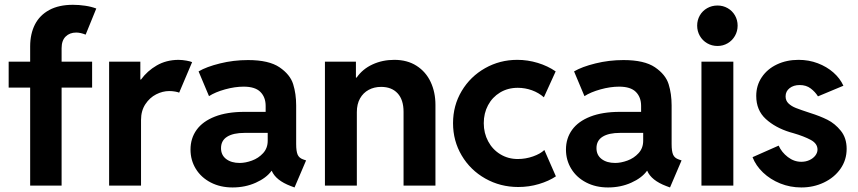

<svg xmlns="http://www.w3.org/2000/svg" viewBox="-20 -784 3623 811"><path d="M16.6 -523.4H107.4V-587.9Q107.4 -640.6 127.4 -680.2Q147.5 -719.7 188 -741.7Q228.5 -763.7 288.1 -763.7Q313.5 -763.7 339.8 -759.8Q366.2 -755.9 386.7 -748L341.8 -637.7Q319.8 -646.5 301.8 -646.5Q274.4 -646.5 257.3 -629.6Q240.2 -612.8 240.2 -580.1V-523.4H369.1V-414.1H240.2V0H107.4V-414.1H16.6Z M440.9 -523.4H572.8V-448.2H575.7Q602.1 -484.4 642.1 -507.6Q682.1 -530.8 733.9 -531.2Q752 -530.8 768.1 -527.8Q784.2 -524.9 791.5 -521.5L736.8 -392.6Q731.9 -395 720 -397.2Q708 -399.4 694.8 -399.4Q667 -399.4 639.6 -385.5Q612.3 -371.6 594 -343.8Q575.7 -315.9 575.7 -277.3V0H440.9Z M784.7 -152.3Q784.7 -199.7 810.5 -235.6Q836.4 -271.5 887.7 -291.5Q939 -311.5 1012.2 -311.5H1102.1V-336.9Q1102.1 -373.5 1079.8 -395.8Q1057.6 -418 1009.3 -418Q972.2 -418 930.7 -406.5Q889.2 -395 862.8 -377.9L818.8 -482.4Q852.1 -502 909.2 -516.1Q966.3 -530.3 1027.8 -530.3Q1115.7 -530.3 1160.6 -499.8Q1205.6 -469.2 1218.3 -428.5Q1231 -387.7 1231 -338.9V-175.8Q1231 -145 1237.3 -130.6Q1243.7 -116.2 1261.2 -110.4L1272.9 -106.4L1224.1 7.8L1208.5 2Q1145 -22 1127.9 -62.5H1127Q1105 -32.2 1060.3 -12.2Q1015.6 7.8 962.4 7.8Q910.6 7.8 870.1 -13.2Q829.6 -34.2 807.1 -70.8Q784.7 -107.4 784.7 -152.3ZM992.7 -95.7Q1016.6 -95.7 1044.2 -105.7Q1071.8 -115.7 1091.3 -137Q1110.8 -158.2 1110.8 -189.5V-222.7H1013.2Q965.3 -222.7 939.5 -206.5Q913.6 -190.4 913.6 -158.2Q913.6 -128.9 935.3 -112.3Q957 -95.7 992.7 -95.7Z M1352.5 -523.4H1483.4V-456.1H1486.3Q1511.2 -492.2 1553.2 -511.7Q1595.2 -531.2 1645.5 -531.2Q1700.2 -531.2 1739.5 -506.1Q1778.8 -481 1799.1 -437.7Q1819.3 -394.5 1819.3 -340.8V0H1684.6V-311.5Q1684.6 -362.8 1659.4 -389.9Q1634.3 -417 1589.8 -417Q1560.5 -417 1537.4 -404.5Q1514.2 -392.1 1500.7 -368.2Q1487.3 -344.2 1487.3 -310.5V0H1352.5Z M1893.6 -263.7Q1893.6 -338.4 1930.2 -399.7Q1966.8 -460.9 2029.1 -496.1Q2091.3 -531.2 2165 -531.2Q2209 -531.2 2251.5 -518.3Q2293.9 -505.4 2327.1 -482.4L2277.3 -373Q2255.9 -392.1 2227.1 -402.6Q2198.2 -413.1 2167 -413.1Q2125 -413.1 2092.3 -393.3Q2059.6 -373.5 2041.5 -339.6Q2023.4 -305.7 2023.4 -263.7Q2023.4 -221.7 2042 -187Q2060.5 -152.3 2093.5 -132.3Q2126.5 -112.3 2167 -112.3Q2200.2 -112.3 2231.4 -123.3Q2262.7 -134.3 2279.3 -150.4L2328.1 -39.1Q2297.9 -19 2256.3 -6.6Q2214.8 5.9 2168.9 5.9Q2093.3 5.9 2030 -29.8Q1966.8 -65.4 1930.2 -127.2Q1893.6 -189 1893.6 -263.7Z M2370.6 -152.3Q2370.6 -199.7 2396.5 -235.6Q2422.4 -271.5 2473.6 -291.5Q2524.9 -311.5 2598.1 -311.5H2688V-336.9Q2688 -373.5 2665.8 -395.8Q2643.6 -418 2595.2 -418Q2558.1 -418 2516.6 -406.5Q2475.1 -395 2448.7 -377.9L2404.8 -482.4Q2438 -502 2495.1 -516.1Q2552.2 -530.3 2613.8 -530.3Q2701.7 -530.3 2746.6 -499.8Q2791.5 -469.2 2804.2 -428.5Q2816.9 -387.7 2816.9 -338.9V-175.8Q2816.9 -145 2823.2 -130.6Q2829.6 -116.2 2847.2 -110.4L2858.9 -106.4L2810.1 7.8L2794.4 2Q2731 -22 2713.9 -62.5H2712.9Q2690.9 -32.2 2646.2 -12.2Q2601.6 7.8 2548.3 7.8Q2496.6 7.8 2456.1 -13.2Q2415.5 -34.2 2393.1 -70.8Q2370.6 -107.4 2370.6 -152.3ZM2578.6 -95.7Q2602.5 -95.7 2630.1 -105.7Q2657.7 -115.7 2677.2 -137Q2696.8 -158.2 2696.8 -189.5V-222.7H2599.1Q2551.3 -222.7 2525.4 -206.5Q2499.5 -190.4 2499.5 -158.2Q2499.5 -128.9 2521.2 -112.3Q2543 -95.7 2578.6 -95.7Z M2942.9 -523.4H3077.6V0H2942.9ZM2924.8 -675.8Q2924.8 -699.2 2936 -718.8Q2947.3 -738.3 2967 -749.5Q2986.8 -760.7 3010.7 -760.7Q3034.2 -760.7 3053.7 -749.5Q3073.2 -738.3 3084.5 -718.8Q3095.7 -699.2 3095.7 -675.8Q3095.7 -652.3 3084.5 -632.6Q3073.2 -612.8 3053.7 -601.3Q3034.2 -589.8 3010.7 -589.8Q2986.8 -589.8 2967 -601.3Q2947.3 -612.8 2936 -632.6Q2924.8 -652.3 2924.8 -675.8Z M3158.7 -120.1 3269 -168.9Q3281.7 -140.6 3307.9 -120.6Q3334 -100.6 3364.7 -100.6Q3383.8 -100.6 3399.4 -107.9Q3415 -115.2 3424.1 -127.2Q3433.1 -139.2 3433.1 -152.3Q3433.1 -177.7 3404.5 -193.1Q3376 -208.5 3330.6 -221.7L3316.9 -225.6Q3254.9 -244.6 3214.6 -281.5Q3174.3 -318.4 3174.3 -378.9Q3174.3 -423.3 3197.8 -458Q3221.2 -492.7 3262 -512Q3302.7 -531.2 3353 -531.2Q3396.5 -531.2 3434.3 -516.8Q3472.2 -502.4 3500.2 -477.8Q3528.3 -453.1 3542.5 -421.9L3435.1 -377Q3423.3 -396 3404.3 -410.4Q3385.3 -424.8 3357.9 -424.8Q3332 -424.8 3315.2 -411.6Q3298.3 -398.4 3298.3 -377Q3298.3 -358.9 3310.5 -347.2Q3322.8 -335.4 3341.8 -327.9Q3360.8 -320.3 3402.8 -306.6Q3443.4 -293.9 3475.1 -278.1Q3506.8 -262.2 3531.5 -231.7Q3556.2 -201.2 3556.2 -155.3Q3556.2 -108.4 3530.3 -71.3Q3504.4 -34.2 3460.4 -13.2Q3416.5 7.8 3364.7 7.8Q3317.9 7.8 3275.9 -9Q3233.9 -25.9 3203.1 -55.2Q3172.4 -84.5 3158.7 -120.1Z"/></svg>

Font: Reddit Sans Fudge
Style: Bold
Weight: 700
Designer: Stephen Hutchings
Foundry: Reddit
Version: Version 1.013